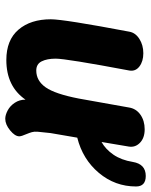

<svg xmlns="http://www.w3.org/2000/svg" viewBox="56 -610 561 712"><g transform="rotate(90 336.0 -254.5)"><path d="M469 -114Q468 -102 470.5 -93Q473 -84 478 -72Q486 -54 486 -46Q486 -30 464 -12Q442 6 421 6Q407 6 390 -3Q373 -12 361.5 -29.5Q350 -47 350 -69Q301 2 203 2Q129 2 90.5 -43Q52 -88 52 -163Q52 -211 98 -454Q102 -477 125 -491.5Q148 -506 178 -506Q208 -506 227 -491.5Q246 -477 242 -454Q198 -220 198 -181Q198 -149 208 -129Q218 -109 242 -109Q280 -109 304.5 -144Q329 -179 346 -267Q365 -372 379 -452Q383 -479 405.5 -495Q428 -511 460 -511Q492 -511 510 -493.5Q528 -476 524 -452L507 -351Q534 -366 554 -395Q574 -424 581 -467Q589 -515 633 -515Q672 -515 672 -479Q672 -401 621.5 -341Q571 -281 491 -261L474 -162Z"/></g></svg>

Font: Mali
Style: Bold Italic
Weight: 700
Italic angle: -10°
Version: Version 1.000; ttfautohint (v1.6)